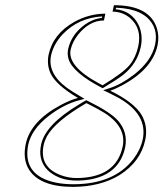

<svg xmlns="http://www.w3.org/2000/svg" viewBox="-20 -711 633 743"><path d="M515.1 -532.2Q529.8 -601.1 483.4 -641.1Q454.6 -665.5 415.5 -666L420.9 -690.9Q559.6 -690.9 587.4 -600.6Q596.7 -568.8 589.8 -536.1Q569.8 -442.4 449.2 -378.9Q422.9 -365.2 406.7 -359.9Q499.5 -314.5 528.3 -265.6Q553.2 -221.7 542 -168.9Q523.9 -85 442.9 -33.7Q368.7 11.7 263.2 12.2Q134.3 12.2 91.8 -55.2Q67.4 -95.7 79.6 -153.8Q98.6 -242.7 216.3 -305.2Q253.4 -324.7 281.7 -332Q196.8 -381.8 175.3 -427.7Q160.6 -460.9 168 -499Q185.1 -579.6 267.1 -626Q324.2 -657.7 387.7 -658.2L382.3 -631.8Q327.1 -631.8 282.7 -577.6Q259.8 -548.3 253.4 -519Q239.7 -455.1 362.3 -388.7Q369.6 -384.8 377 -380.9Q458.5 -430.2 482.9 -460.9Q505.9 -490.2 515.1 -532.2ZM148.9 -149.9Q130.9 -64 216.3 -32.7Q246.1 -22 275.9 -22Q428.7 -22.9 454.6 -143.1Q470.7 -219.2 383.8 -274.4Q360.4 -289.1 314.5 -312Q193.4 -241.7 161.1 -182.6Q152.3 -165.5 148.9 -149.9ZM524.9 -529.8Q510.7 -463.9 456.1 -420.9Q432.6 -402.8 382.3 -372.6L377.4 -369.6L372.6 -372.1Q261.7 -429.7 245.1 -482.9Q239.7 -502.4 243.7 -521Q255.9 -577.1 307.6 -615.2Q339.8 -638.2 374 -641.6L375.5 -647.5Q283.7 -642.1 222.7 -578.6Q188 -541.5 177.7 -497.1Q162.6 -426.3 241.2 -369.6Q259.8 -356.4 286.6 -340.8L307.1 -328.6L284.2 -322.3Q225.6 -306.6 167 -261.2Q102.5 -210.4 89.4 -151.9Q65.4 -32.2 195.3 -4.4Q227.1 2 263.2 2Q420.9 2 496.1 -95.2Q523.4 -131.3 532.2 -170.9Q552.7 -268.1 438.5 -332.5Q423.3 -340.8 402.3 -351.1L379.4 -361.8L403.3 -369.6Q447.8 -383.3 499 -422.4Q566.4 -475.1 580.1 -538.1Q593.8 -602.1 549.8 -642.6Q523.4 -666 480.5 -675.3Q456.5 -680.2 429.2 -681.2L427.7 -675.3Q489.3 -668.9 516.1 -614.7Q531.2 -583 527.3 -545.4Q526.4 -537.1 524.9 -529.8ZM139.2 -151.9Q155.3 -228.5 285.6 -306.6Q295.9 -312.5 309.1 -320.8L314 -323.2L318.8 -320.8Q408.2 -276.9 437.5 -243.2Q475.6 -198.2 464.4 -141.1Q442.9 -39.6 334.5 -17.6Q307.1 -12.2 275.9 -12.2Q213.9 -12.2 171.9 -45.9Q135.7 -76.2 135.7 -124Q136.2 -137.7 139.2 -151.9Z"/></svg>

Font: Linux Biolinum Outline O
Style: Italic
Weight: 400
Italic angle: -12°
Designer: Philipp H. Poll
Foundry: Philipp H. Poll
Version: Version 0.6.2